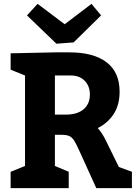

<svg xmlns="http://www.w3.org/2000/svg" viewBox="-20 -977 715 997"><path d="M35.2 -85 109.9 -115.2V-585L35.2 -615.2V-700.2L265.1 -705.1H340.8Q465.8 -705.1 533.4 -653.6Q601.1 -602.1 601.1 -501Q601.1 -433.1 571 -386Q541 -338.9 487.8 -312Q512.7 -283.2 529.8 -247.1L597.2 -109.9L665 -85V0H480L396 -185.1Q377 -228 366 -245.6Q355 -263.2 341.1 -270Q327.1 -276.9 299.8 -276.9H265.1V-115.2L336.9 -85V0H35.2ZM446.8 -486.8Q446.8 -529.8 419.9 -557.4Q393.1 -585 347.2 -585H265.1V-381.8H321.8Q380.9 -381.8 413.8 -409.4Q446.8 -437 446.8 -486.8ZM362.3 -756.8 272.9 -750 120.1 -897 175.3 -957 315.9 -851.1 455.1 -957 504.9 -897Z"/></svg>

Font: Kadwa
Style: Regular
Weight: 400
Designer: Sol Matas
Foundry: Sol Matas
Version: Version 1.000;PS 001.000;hotconv 1.0.70;makeotf.lib2.5.58329